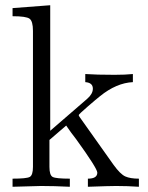

<svg xmlns="http://www.w3.org/2000/svg" viewBox="-20 -714 567 734"><path d="M28 0V-31Q81 -31 93.5 -37.5Q106 -44 106 -76V-596Q106 -633 93 -642.5Q80 -652 28 -652V-683L172 -694V-214L313 -336Q335 -355 335 -375Q335 -398 306 -400V-431Q348 -428 418 -428Q459 -428 488 -431V-400Q425 -397 362 -346Q348 -335 314.5 -306Q281 -277 281 -274Q281 -273 282 -270.5Q283 -268 285 -266Q287 -264 287 -263L414 -84Q440 -48 459 -39.5Q478 -31 511 -31V0Q468 -3 424 -3Q400 -3 316 0V-31Q352 -31 352 -54Q352 -70 271 -182Q265 -190 252 -207Q240 -225 233 -234L169 -179V-76Q169 -44 181.5 -37.5Q194 -31 247 -31V0Q187 -3 137 -3Q127 -3 28 0Z"/></svg>

Font: CMU Serif
Style: Roman
Weight: 500
Version: Version 0.7.0